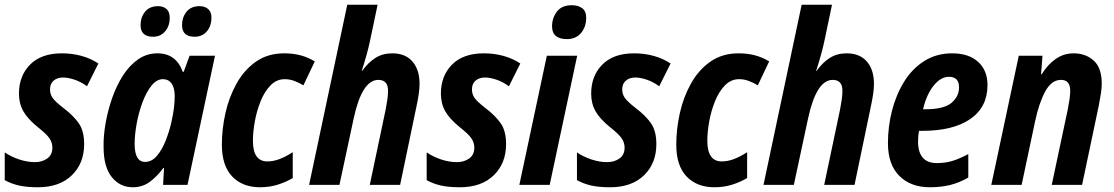

<svg xmlns="http://www.w3.org/2000/svg" viewBox="-21 -780 4699 810"><path d="M139 10Q91 10 58.5 2.5Q26 -5 -1 -20V-137Q27 -118 61 -107Q95 -96 126 -96Q157 -96 178.5 -111.5Q200 -127 200 -157Q200 -178 188 -196Q176 -214 138 -244Q96 -278 77.5 -310.5Q59 -343 59 -385Q59 -460 106 -507.5Q153 -555 240 -555Q284 -555 323.5 -544Q363 -533 394 -512L346 -416Q322 -434 294.5 -443.5Q267 -453 245 -453Q221 -453 205.5 -440Q190 -427 190 -403Q190 -383 201 -367Q212 -351 247 -324Q288 -293 311 -260.5Q334 -228 334 -172Q334 -91 282 -40.5Q230 10 139 10Z M539 10Q485 10 450.5 -33Q416 -76 416 -160Q415 -207 424.5 -260.5Q434 -314 452 -366Q470 -418 497.5 -461Q525 -504 561.5 -529.5Q598 -555 643 -555Q722 -555 750 -477H754L779 -545H886L770 0H667L671 -71H668Q641 -35 610.5 -12.5Q580 10 539 10ZM591 -97Q619 -97 640.5 -122Q662 -147 677 -184.5Q692 -222 701 -260Q710 -299 713 -325.5Q716 -352 716 -376Q716 -409 703 -427.5Q690 -446 666 -446Q640 -446 618 -418.5Q596 -391 580 -348Q564 -305 555.5 -258Q547 -211 547 -173Q547 -97 591 -97ZM800 -625Q747 -625 747 -674Q747 -707 766 -730.5Q785 -754 821 -754Q843 -754 857 -742Q871 -730 871 -706Q871 -670 851.5 -647.5Q832 -625 800 -625ZM625 -625Q572 -625 572 -674Q572 -707 591 -730.5Q610 -754 646 -754Q668 -754 681.5 -742Q695 -730 695 -706Q695 -670 675.5 -647.5Q656 -625 625 -625Z M1076 10Q1002 10 958.5 -35.5Q915 -81 915 -170Q915 -235 930 -302.5Q945 -370 977 -427.5Q1009 -485 1059 -520Q1109 -555 1178 -555Q1216 -555 1247.5 -546.5Q1279 -538 1307 -521L1259 -420Q1241 -431 1221 -438.5Q1201 -446 1180 -446Q1146 -446 1120.5 -420Q1095 -394 1078.5 -353Q1062 -312 1054 -267.5Q1046 -223 1046 -186Q1046 -99 1107 -99Q1132 -99 1158.5 -109Q1185 -119 1214 -138V-29Q1188 -13 1152.5 -1.5Q1117 10 1076 10Z M1283 0 1444 -760H1572L1539 -603Q1533 -575 1523.5 -541.5Q1514 -508 1505 -481H1507Q1532 -516 1562.5 -535.5Q1593 -555 1634 -555Q1689 -555 1719 -520.5Q1749 -486 1749 -426Q1749 -407 1745.5 -383Q1742 -359 1737 -336L1667 0H1539L1606 -318Q1610 -339 1613 -359Q1616 -379 1616 -397Q1616 -443 1575 -443Q1506 -443 1471 -280L1411 0Z M1919 10Q1871 10 1838.5 2.5Q1806 -5 1779 -20V-137Q1807 -118 1841 -107Q1875 -96 1906 -96Q1937 -96 1958.5 -111.5Q1980 -127 1980 -157Q1980 -178 1968 -196Q1956 -214 1918 -244Q1876 -278 1857.5 -310.5Q1839 -343 1839 -385Q1839 -460 1886 -507.5Q1933 -555 2020 -555Q2064 -555 2103.5 -544Q2143 -533 2174 -512L2126 -416Q2102 -434 2074.5 -443.5Q2047 -453 2025 -453Q2001 -453 1985.5 -440Q1970 -427 1970 -403Q1970 -383 1981 -367Q1992 -351 2027 -324Q2068 -293 2091 -260.5Q2114 -228 2114 -172Q2114 -91 2062 -40.5Q2010 10 1919 10Z M2370 -615Q2341 -615 2324.5 -628Q2308 -641 2308 -669Q2308 -704 2328.5 -731Q2349 -758 2391 -758Q2418 -758 2435 -745.5Q2452 -733 2452 -705Q2452 -667 2430.5 -641Q2409 -615 2370 -615ZM2170 0 2286 -545H2414L2298 0Z M2553 10Q2505 10 2472.5 2.5Q2440 -5 2413 -20V-137Q2441 -118 2475 -107Q2509 -96 2540 -96Q2571 -96 2592.5 -111.5Q2614 -127 2614 -157Q2614 -178 2602 -196Q2590 -214 2552 -244Q2510 -278 2491.5 -310.5Q2473 -343 2473 -385Q2473 -460 2520 -507.5Q2567 -555 2654 -555Q2698 -555 2737.5 -544Q2777 -533 2808 -512L2760 -416Q2736 -434 2708.5 -443.5Q2681 -453 2659 -453Q2635 -453 2619.5 -440Q2604 -427 2604 -403Q2604 -383 2615 -367Q2626 -351 2661 -324Q2702 -293 2725 -260.5Q2748 -228 2748 -172Q2748 -91 2696 -40.5Q2644 10 2553 10Z M2993 10Q2919 10 2875.5 -35.5Q2832 -81 2832 -170Q2832 -235 2847 -302.5Q2862 -370 2894 -427.5Q2926 -485 2976 -520Q3026 -555 3095 -555Q3133 -555 3164.5 -546.5Q3196 -538 3224 -521L3176 -420Q3158 -431 3138 -438.5Q3118 -446 3097 -446Q3063 -446 3037.5 -420Q3012 -394 2995.5 -353Q2979 -312 2971 -267.5Q2963 -223 2963 -186Q2963 -99 3024 -99Q3049 -99 3075.5 -109Q3102 -119 3131 -138V-29Q3105 -13 3069.5 -1.5Q3034 10 2993 10Z M3200 0 3361 -760H3489L3456 -603Q3450 -575 3440.5 -541.5Q3431 -508 3422 -481H3424Q3449 -516 3479.5 -535.5Q3510 -555 3551 -555Q3606 -555 3636 -520.5Q3666 -486 3666 -426Q3666 -407 3662.5 -383Q3659 -359 3654 -336L3584 0H3456L3523 -318Q3527 -339 3530 -359Q3533 -379 3533 -397Q3533 -443 3492 -443Q3423 -443 3388 -280L3328 0Z M3902 10Q3821 10 3773 -38Q3725 -86 3725 -176Q3725 -247 3742.5 -314.5Q3760 -382 3794 -436.5Q3828 -491 3879 -523Q3930 -555 3996 -555Q4066 -555 4105.5 -519Q4145 -483 4145 -421Q4145 -328 4072.5 -278Q4000 -228 3870 -228H3856Q3852 -206 3852 -184Q3852 -92 3931 -92Q3966 -92 3995 -100.5Q4024 -109 4064 -130V-31Q4026 -9 3987 0.5Q3948 10 3902 10ZM3882 -319Q3961 -319 3993 -346Q4025 -373 4025 -412Q4025 -456 3982 -456Q3948 -456 3918 -419Q3888 -382 3873 -319Z M4161 0 4277 -545H4377L4371 -467H4374Q4399 -508 4433 -531.5Q4467 -555 4508 -555Q4559 -555 4593 -524.5Q4627 -494 4627 -427Q4627 -409 4623.5 -386Q4620 -363 4615 -337L4544 0H4416L4484 -320Q4488 -341 4491 -361Q4494 -381 4494 -397Q4494 -443 4455 -443Q4415 -443 4388.5 -394Q4362 -345 4346 -269L4289 0Z"/></svg>

Font: Noto Sans Condensed
Style: Bold Italic
Weight: 700
Width: 3
Italic angle: -12°
Designer: Monotype Design Team
Foundry: Monotype Imaging Inc.
Version: Version 2.013; ttfautohint (v1.8.4.7-5d5b)